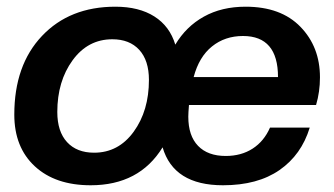

<svg xmlns="http://www.w3.org/2000/svg" viewBox="-20 -546 1003 576"><path d="M648.9 9.8Q501 9.8 467.8 -104Q397.9 9.8 252 9.8Q146 9.8 84.5 -47.1Q22.9 -104 22.9 -202.1Q22.9 -350.6 106 -438.2Q189 -525.9 326.2 -525.9Q397 -525.9 443.1 -496.6Q489.3 -467.3 505.9 -412.1Q538.1 -466.3 591.6 -496.1Q645 -525.9 716.8 -525.9Q822.8 -525.9 881.3 -465.6Q939.9 -405.3 939.9 -314Q939.9 -270.5 928.2 -231H546.9Q544.9 -206.5 544.9 -195.8Q544.9 -138.7 574.2 -108.4Q603.5 -78.1 657.2 -78.1Q703.6 -78.1 737.8 -100.1Q772 -122.1 790 -163.1H909.2Q884.3 -81.5 818.6 -35.9Q752.9 9.8 648.9 9.8ZM262.2 -87.9Q335.4 -87.9 381.1 -150.9Q426.8 -213.9 426.8 -306.2Q426.8 -364.7 397.7 -396.5Q368.7 -428.2 316.9 -428.2Q243.7 -428.2 197.8 -365.2Q151.9 -302.2 151.9 -210Q151.9 -151.4 181.2 -119.6Q210.4 -87.9 262.2 -87.9ZM709 -438Q654.8 -438 616 -406.7Q577.1 -375.5 561 -314.9H814Q814 -438 709 -438Z"/></svg>

Font: Creato Display
Style: Bold Italic
Weight: 700
Italic angle: -10°
Version: Version 1.000